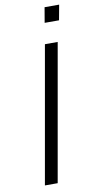

<svg xmlns="http://www.w3.org/2000/svg" viewBox="-96 -906 466 947"><g transform="rotate(-10 136.5 -433.0)"><path d="M187 -790H259L273 -866H200ZM49 0H113L234 -686H170Z"/></g></svg>

Font: Archivo ExtraLight
Style: Italic
Weight: 200
Italic angle: -10°
Designer: Hector Gatti
Foundry: Omnibus-Type
Version: Version 2.001